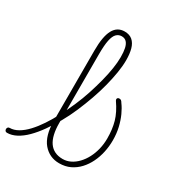

<svg xmlns="http://www.w3.org/2000/svg" viewBox="-295 -1039 1118 1198"><g transform="rotate(30 264.5 -439.5)"><path d="M-68 17Q-77 17 -81 11.5Q-85 6 -85 -0.5Q-85 -7 -81 -12.5Q-77 -18 -68 -18Q-39 -18 -8.5 -35.5Q22 -53 51.5 -84.5Q81 -116 109 -158Q137 -200 162.5 -249Q188 -298 211.5 -352Q235 -406 252.5 -460Q270 -514 283.5 -566Q297 -618 304 -664Q311 -710 311 -746Q311 -755 317 -760Q323 -765 330.5 -765Q338 -765 344 -760Q350 -755 350 -746Q350 -706 342 -656.5Q334 -607 320 -552.5Q306 -498 286 -441.5Q266 -385 242 -329Q218 -273 189 -222Q160 -171 129 -127.5Q98 -84 65.5 -51.5Q33 -19 -1 -1Q-35 17 -68 17ZM308 19Q273 19 244 5.5Q215 -8 193 -34Q171 -60 159.5 -100Q148 -140 148 -192V-701Q148 -802 174 -850Q200 -898 253 -898Q288 -898 309.5 -879.5Q331 -861 340.5 -827.5Q350 -794 350 -746Q350 -737 344 -732Q338 -727 330.5 -727Q323 -727 317 -732Q311 -737 311 -746Q311 -784 305.5 -809.5Q300 -835 287 -849Q274 -863 252 -863Q230 -863 214.5 -847.5Q199 -832 191.5 -795.5Q184 -759 184 -695V-198Q184 -154 192 -119.5Q200 -85 216 -62Q232 -39 256.5 -27Q281 -15 314 -15Q343 -15 369.5 -28Q396 -41 418.5 -64.5Q441 -88 457.5 -119.5Q474 -151 483 -188Q492 -225 492 -265Q492 -331 477 -384Q462 -437 421 -496Q417 -503 418 -508Q419 -513 423 -516Q427 -519 432 -519Q441 -519 446 -515.5Q451 -512 458 -500Q476 -476 492 -441Q508 -406 518 -363.5Q528 -321 528 -272Q528 -229 519 -187Q510 -145 492 -108Q474 -71 447.5 -42.5Q421 -14 386.5 2.5Q352 19 308 19Z"/></g></svg>

Font: Playwrite HR Lijeva Thin
Style: Regular
Weight: 250
Designer: Veronika Burian, José Scaglione
Foundry: TypeTogether
Version: Version 1.002